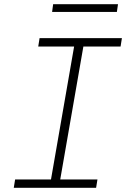

<svg xmlns="http://www.w3.org/2000/svg" viewBox="-20 -892 627 912"><path d="M168 -710.9 161.6 -670.9H332L222.2 -39.6H51.8L45.4 0H436.5L442.9 -39.6H266.1L376 -670.9H552.7L559.1 -710.9ZM535.2 -835.4 540.5 -872.1H232.4L227.5 -835.4Z"/></svg>

Font: Roboto Mono ExtraLight
Style: Italic
Weight: 250
Italic angle: -10°
Monospace: yes
Designer: Google
Version: Version 3.000